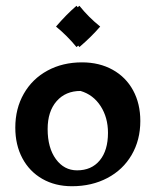

<svg xmlns="http://www.w3.org/2000/svg" viewBox="-20 -634 538 665"><path d="M33 -192Q33 -258 62.5 -309.5Q92 -361 144.5 -389.5Q197 -418 264 -418Q324 -418 370 -392.5Q416 -367 441 -321Q466 -275 466 -215Q466 -149 436 -97.5Q406 -46 352 -17.5Q298 11 229 11Q171 11 126.5 -14.5Q82 -40 57.5 -86Q33 -132 33 -192ZM354 -174Q354 -227 328.5 -266.5Q303 -306 259 -319Q207 -319 176 -283.5Q145 -248 145 -187Q145 -122 173.5 -83Q202 -44 247 -44Q297 -44 325.5 -78.5Q354 -113 354 -174ZM327 -542Q297 -507 255 -471L251 -476L245 -471Q213 -510 174 -542Q210 -584 245 -614L249 -609L255 -614Q287 -574 327 -542Z"/></svg>

Font: Mirza SemiBold
Style: Regular
Weight: 600
Designer: Arabic design by Kourosh Beigpour, Latin design by Eduardo Tunni, engineering by Lasse Fister
Version: Version 1.0010g